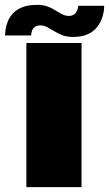

<svg xmlns="http://www.w3.org/2000/svg" viewBox="-66 -770 448 790"><path d="M42.5 0H269.5V-593H42.5ZM234.5 -618Q269 -618 291.8 -627.8Q314.5 -637.5 328.5 -653Q342.5 -668.5 350 -685.8Q357.5 -703 360.2 -719.2Q363 -735.5 362.5 -746H256Q256 -738.5 252.2 -728.5Q248.5 -718.5 239.8 -711.5Q231 -704.5 217.5 -704.5Q203 -704.5 190 -711.2Q177 -718 162.5 -727.2Q148 -736.5 129.8 -743.2Q111.5 -750 86 -750Q50.5 -750 26.5 -740.5Q2.5 -731 -11.8 -716Q-26 -701 -33.2 -683.5Q-40.5 -666 -42.8 -650.2Q-45 -634.5 -45.5 -624H62Q62 -631.5 65 -641.5Q68 -651.5 76.5 -658.5Q85 -665.5 100.5 -665.5Q115 -665.5 128.5 -658.2Q142 -651 157 -641.8Q172 -632.5 190.5 -625.2Q209 -618 234.5 -618Z"/></svg>

Font: Anybody Thin Black
Style: Regular
Weight: 900
Version: Version 1.113;gftools[0.9.25]